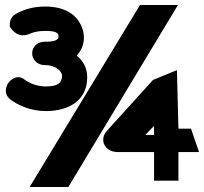

<svg xmlns="http://www.w3.org/2000/svg" viewBox="-20 -672 812 764"><path d="M11 -339C1 -321 -4 -294 24 -274C53 -253 102 -230 163 -230C249 -230 327 -269 327 -364C327 -402 311 -430 285 -451C302 -468 314 -493 314 -523C314 -541 304 -646 159 -646C108 -646 70 -632 42 -616C26 -607 19 -591 19 -575V-566L24 -559C28 -554 52 -516 102 -539C116 -545 135 -549 160 -549C200 -549 213 -542 213 -528C213 -511 195 -506 158 -506C127 -506 108 -484 108 -460C108 -436 127 -413 158 -413C210 -413 227 -381 227 -372C227 -342 210 -328 163 -328C127 -328 97 -341 78 -355C49 -379 21 -354 12 -340ZM98 72H252L688 -652H537ZM405 -151C383 -127 387 -94 412 -77C421 -71 434 -67 447 -67H593V47H690V-67H772L740 -160H690L684 -393L589 -354ZM558 -135 593 -171V-135Z"/></svg>

Font: Charger Pro
Style: UltraExt
Weight: 900
Designer: Jasper
Foundry: Cannot Into Space Fonts
Version: Version 1.09